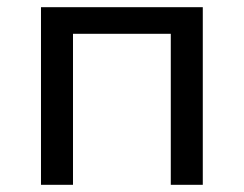

<svg xmlns="http://www.w3.org/2000/svg" viewBox="-20 -514 678 534"><path d="M94 0V-494H544V0H455V-420H183V0Z"/></svg>

Font: Nunito Sans 8pt
Style: Regular
Weight: 400
Version: Version 3.101;gftools[0.9.27]